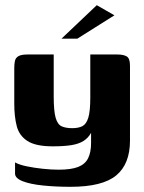

<svg xmlns="http://www.w3.org/2000/svg" viewBox="-20 -609 554 740"><path d="M252 111Q195 111 146 106Q97 101 67.5 89.5Q38 78 38 60V17Q54 26 83 32Q112 38 145 41.5Q178 45 206 45Q254 45 281 34.5Q308 24 319.5 1Q331 -22 331 -58V-97Q320 -77 301.5 -65.5Q283 -54 254.5 -49.5Q226 -45 183 -45Q118 -45 86 -65.5Q54 -86 44.5 -123Q35 -160 35 -209V-347Q35 -362 37.5 -374Q40 -386 51 -392.5Q62 -399 86 -399H187Q187 -373 187 -354Q187 -335 187 -318.5Q187 -302 187 -283Q187 -264 187 -238Q187 -181 194.5 -155Q202 -129 218 -122Q234 -115 258 -115Q283 -115 298 -123Q313 -131 320.5 -156Q328 -181 328 -233V-399H432Q456 -399 468.5 -391.5Q481 -384 481 -356V-67Q481 23 428 67Q375 111 252 111ZM217 -460 353 -589 421 -550 278 -460Z"/></svg>

Font: r_Genos
Style: Bold
Weight: 700
Designer: Robert E. Leuschke
Foundry: Robert E. Leuschke
Version: Version 2.000;June 29, 2024;FontCreator 14.0.0.2814 32-bit